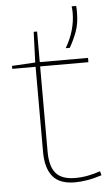

<svg xmlns="http://www.w3.org/2000/svg" viewBox="-55 -798 477 844"><g transform="rotate(-5 184.0 -376.0)"><path d="M242 10Q173 10 143 -27.5Q113 -65 113 -135V-511H10V-524L113 -530L118 -665H133V-530H346V-511H133V-135Q133 -70 159 -39.5Q185 -9 244 -9Q274 -9 301.5 -14.5Q329 -20 355 -29L360 -11Q327 0 296.5 5Q266 10 242 10ZM252 -581Q296 -656 296 -734Q296 -741 295.5 -748Q295 -755 294 -762H314Q315 -755 315 -747.5Q315 -740 315 -732Q315 -686 302.5 -651Q290 -616 270 -581Z"/></g></svg>

Font: Georama Thin
Style: Regular
Weight: 100
Designer: Jean-Baptiste Levee
Foundry: Production Type
Version: Version 1.000